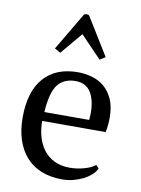

<svg xmlns="http://www.w3.org/2000/svg" viewBox="-90 -857 682 929"><g transform="rotate(10 251.5 -392.0)"><path d="M41 0ZM446 -70Q438 -53 421 -38Q404 -23 382 -12Q360 -1 334 5.5Q308 12 281 12Q222 12 177 -6.5Q132 -25 102 -59.5Q72 -94 56.5 -142Q41 -190 41 -250Q41 -378 100 -445Q159 -512 267 -512Q302 -512 336 -502.5Q370 -493 396.5 -471Q423 -449 439.5 -412.5Q456 -376 456 -322Q456 -305 454.5 -287.5Q453 -270 449 -250H137Q137 -208 147.5 -171.5Q158 -135 179 -108Q200 -81 232 -65.5Q264 -50 307 -50Q342 -50 378 -60Q414 -70 432 -86ZM263 -468Q206 -468 176 -429.5Q146 -391 140 -294H360Q361 -303 361.5 -311.5Q362 -320 362 -328Q362 -392 338 -430Q314 -468 263 -468ZM166 -590 137 -606 247 -792Q252 -795 259.5 -795.5Q267 -796 272 -792L386 -607L359 -590L256 -697Z"/></g></svg>

Font: PT Serif
Style: Regular
Weight: 400
Designer: A.Korolkova, O.Umpeleva, V.Yefimov
Foundry: ParaType Ltd
Version: Version 1.000W OFL; ttfautohint (v1.6)